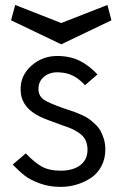

<svg xmlns="http://www.w3.org/2000/svg" viewBox="-20 -728 461 753"><path d="M220.2 -554.2 23.4 -648.4 39.6 -708.5 220.2 -637.7 401.4 -708.5 417 -648.4ZM362.3 -436 313.5 -394Q291 -418 267.8 -430.2Q244.6 -442.4 212.4 -444.3Q175.3 -446.3 152.3 -426.8Q129.4 -407.2 130.9 -376Q132.3 -350.1 153.1 -336.4Q173.8 -322.8 230 -303.2Q232.9 -302.2 249.3 -296.9Q265.6 -291.5 274.2 -288.3Q282.7 -285.2 300.3 -277.3Q317.9 -269.5 328.4 -262Q338.9 -254.4 352.5 -241.7Q366.2 -229 374 -215.3Q381.8 -201.7 387.5 -182.6Q393.1 -163.6 393.1 -141.6Q393.1 -105 377.7 -76.2Q362.3 -47.4 336.7 -30.3Q311 -13.2 280.8 -4.2Q250.5 4.9 217.8 4.9Q173.8 4.9 137 -8.3Q100.1 -21.5 77.9 -38.6Q55.7 -55.7 29.8 -82.5L81.1 -126.5Q114.7 -91.3 143.6 -75Q172.4 -58.6 217.8 -58.6Q266.1 -58.6 294.7 -80.1Q323.2 -101.6 323.2 -141.1Q323.2 -162.1 315.2 -178.5Q307.1 -194.8 291.5 -205.6Q275.9 -216.3 262.5 -222.4Q249 -228.5 229 -234.9Q156.7 -260.7 135.7 -271Q78.1 -299.8 64.9 -346.2Q61.5 -358.4 61 -372.6Q58.1 -430.7 104 -471.2Q149.9 -511.7 215.8 -508.3Q260.3 -506.3 294.9 -488.5Q329.6 -470.7 362.3 -436Z"/></svg>

Font: LilGrotesk
Style: Regular
Weight: 400
Designer: BSozoo
Foundry: BSozoo
Version: Version 1.004;PS 001.004;hotconv 1.0.70;makeotf.lib2.5.58329